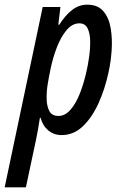

<svg xmlns="http://www.w3.org/2000/svg" viewBox="-70 -569 518 823"><path d="M-50 234 113 -539H189L180 -463H184Q211 -505 240 -527Q269 -549 304 -549Q349 -549 373 -521Q397 -493 404.5 -448Q412 -403 408.5 -352.5Q405 -302 395 -258Q380 -188 352.5 -127Q325 -66 285.5 -28Q246 10 194 10Q161 10 137 -10Q113 -30 104 -64H101Q93 -10 84 32L41 234ZM181 -72Q209 -72 232.5 -99Q256 -126 273 -170Q290 -214 301 -264Q307 -290 312 -325Q317 -360 316.5 -393Q316 -426 305.5 -447.5Q295 -469 270 -469Q240 -469 215.5 -440Q191 -411 173.5 -365.5Q156 -320 146 -270Q140 -242 134.5 -208.5Q129 -175 130 -143.5Q131 -112 142 -92Q153 -72 181 -72Z"/></svg>

Font: Noto Sans ExtraCondensed Medium
Style: Italic
Weight: 500
Width: 2
Italic angle: -12°
Designer: Monotype Design Team
Foundry: Monotype Imaging Inc.
Version: Version 2.013; ttfautohint (v1.8.4.7-5d5b)